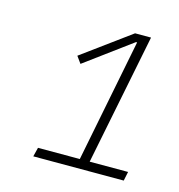

<svg xmlns="http://www.w3.org/2000/svg" viewBox="-67 -758 454 488"><g transform="rotate(15 160.0 -513.5)"><path d="M62 -329 68 -353H178L242 -677H239L117 -587L104 -605L231 -698H273L204 -353H305L300 -329Z"/></g></svg>

Font: IBM Plex Sans Condensed ExtraLight
Style: Italic
Weight: 200
Width: 3
Italic angle: -11°
Designer: Mike Abbink, Paul van der Laan, Pieter van Rosmalen
Foundry: Bold Monday
Version: Version 1.3